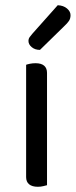

<svg xmlns="http://www.w3.org/2000/svg" viewBox="-20 -707 290 735"><path d="M80 -343H160V2Q156 3 146 5.5Q136 8 125 8Q103 8 91.5 -1.5Q80 -11 80 -29ZM160 -292H80V-459Q85 -461 95 -463Q105 -465 116 -465Q138 -465 149 -455.5Q160 -446 160 -428ZM104 -578 201 -687Q223 -686 236.5 -674.5Q250 -663 250 -649Q250 -636 244 -627Q238 -618 224 -605L133 -516Q114 -516 101.5 -526.5Q89 -537 89 -550Q89 -559 94 -565.5Q99 -572 104 -578Z"/></svg>

Font: Baloo Tamma 2
Style: Regular
Weight: 400
Designer: Divya Kowshik, Shuchita Grover and Ek Type
Foundry: Ek Type
Version: Version 1.700